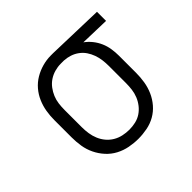

<svg xmlns="http://www.w3.org/2000/svg" viewBox="-133 -698 867 867"><g transform="rotate(-45 300.0 -265.0)"><path d="M299 8Q271 8 242.5 2.5Q214 -3 188.5 -16.5Q163 -30 143.5 -51.5Q124 -73 111.5 -99Q99 -125 94.5 -153Q90 -181 90 -210V-320Q90 -348 94.5 -375Q99 -402 110 -427.5Q121 -453 139 -474Q157 -495 180.5 -509Q204 -523 231 -530.5Q258 -538 285 -538Q289 -538 292.5 -538Q296 -538 300 -538L572 -530V-472L431 -476Q449 -463 463 -445.5Q477 -428 486 -407.5Q495 -387 498.5 -364.5Q502 -342 502 -320V-210Q502 -182 497.5 -154Q493 -126 481.5 -100Q470 -74 451.5 -52.5Q433 -31 408.5 -17Q384 -3 355.5 2.5Q327 8 299 8ZM299 -50Q319 -50 339 -54.5Q359 -59 375.5 -70Q392 -81 404.5 -97Q417 -113 424.5 -131.5Q432 -150 434.5 -170Q437 -190 437 -210V-320Q437 -339 434.5 -358Q432 -377 425.5 -395Q419 -413 408.5 -428.5Q398 -444 382.5 -455.5Q367 -467 348.5 -473Q330 -479 311 -480H300Q298 -480 295.5 -480Q293 -480 290 -480Q271 -480 251.5 -474.5Q232 -469 215.5 -458Q199 -447 187 -431Q175 -415 167.5 -397Q160 -379 157.5 -359.5Q155 -340 155 -320V-210Q155 -190 158 -169.5Q161 -149 169 -130Q177 -111 190 -95.5Q203 -80 220.5 -69.5Q238 -59 258.5 -54.5Q279 -50 299 -50Z"/></g></svg>

Font: Iosevka Slab Light Extended
Style: Regular
Weight: 300
Width: 7
Monospace: yes
Designer: Belleve Invis
Foundry: Belleve Invis
Version: Version 11.1.0; ttfautohint (v1.8.3)